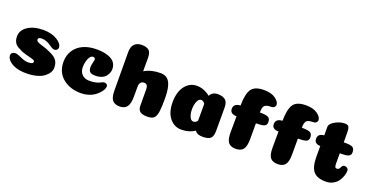

<svg xmlns="http://www.w3.org/2000/svg" viewBox="-29 -1351 3898 2020"><g transform="rotate(20 1920.0 -341.5)"><path d="M281 -484Q374 -484 436 -446Q498 -408 498 -363Q498 -350 487 -339Q476 -328 459 -328Q444 -328 426 -338.5Q408 -349 392 -361Q376 -373 350 -383Q324 -393 295 -393Q256 -393 256 -369Q256 -352 276 -342Q296 -332 334.5 -321Q373 -310 393 -300Q468 -271 496 -237.5Q524 -204 524 -149Q524 -122 509 -95.5Q494 -69 464 -45.5Q434 -22 382.5 -7.5Q331 7 265 7Q136 7 72 -52Q41 -81 41 -112Q41 -131 53.5 -142Q66 -153 89 -153Q112 -153 159 -130.5Q206 -108 246 -108Q301 -108 301 -135Q301 -149 272 -157.5Q243 -166 196 -178Q149 -190 121 -208Q77 -227 59.5 -255.5Q42 -284 42 -325Q42 -395 108.5 -439.5Q175 -484 281 -484Z M894 -374Q894 -397 868 -397Q849 -397 834 -376Q819 -355 811 -323.5Q803 -292 803 -258Q803 -208 833.5 -177Q864 -146 916 -146Q967 -146 1004 -158Q1019 -162 1040.5 -173Q1062 -184 1071 -184Q1085 -184 1094 -179Q1103 -174 1106.5 -167Q1110 -160 1110 -152Q1110 -138 1100.5 -118Q1091 -98 1071 -76Q1051 -54 1024.5 -35.5Q998 -17 959 -5Q920 7 877 7Q753 7 673 -59.5Q593 -126 593 -242Q593 -316 629.5 -371.5Q666 -427 730 -455.5Q794 -484 877 -484Q956 -484 1007.5 -465.5Q1059 -447 1081 -416Q1103 -385 1103 -342Q1103 -323 1095.5 -303Q1088 -283 1072.5 -263Q1057 -243 1027 -230.5Q997 -218 957 -218Q939 -218 927.5 -220Q916 -222 903.5 -228.5Q891 -235 885 -250Q879 -265 879 -288Q879 -308 886.5 -336.5Q894 -365 894 -374Z M1510 -268Q1510 -325 1466 -325Q1458 -325 1451.5 -323Q1445 -321 1439.5 -318Q1434 -315 1429.5 -309.5Q1425 -304 1421.5 -297.5Q1418 -291 1416.5 -282Q1415 -273 1415 -262V-152Q1415 -70 1388.5 -35.5Q1362 -1 1308 -1Q1252 -1 1226 -32.5Q1200 -64 1200 -144L1198 -570Q1198 -632 1228 -661Q1258 -690 1308 -690Q1361 -690 1388 -668Q1415 -646 1415 -579V-434Q1489 -479 1595 -479Q1643 -479 1672 -454.5Q1701 -430 1715 -377Q1729 -324 1729 -238Q1729 -194 1727.5 -162Q1726 -130 1723 -103.5Q1720 -77 1714 -60Q1708 -43 1700 -31Q1692 -19 1679.5 -12.5Q1667 -6 1652 -3Q1637 0 1616 0Q1560 0 1535.5 -20.5Q1511 -41 1511 -83Z M2000 6Q1921 6 1869 -58.5Q1817 -123 1817 -235Q1817 -349 1868.5 -416.5Q1920 -484 2000 -484Q2081 -484 2150 -427Q2177 -477 2237 -477Q2291 -477 2321 -453.5Q2351 -430 2351 -367V-107Q2351 -47 2326 -23.5Q2301 0 2238 0Q2172 0 2151 -37Q2087 6 2000 6ZM2136 -331Q2119 -360 2092 -360Q2066 -360 2050 -322Q2034 -284 2034 -235Q2034 -189 2049 -153Q2064 -117 2091 -117Q2119 -117 2136 -144Z M2738 -526Q2717 -509 2717 -447Q2784 -447 2810 -434.5Q2836 -422 2836 -380Q2836 -346 2808 -335.5Q2780 -325 2717 -325V-150Q2717 -65 2690.5 -32.5Q2664 0 2607 0Q2551 0 2525 -31.5Q2499 -63 2499 -143L2500 -325Q2426 -326 2426 -383Q2426 -442 2501 -446Q2502 -575 2538.5 -629.5Q2575 -684 2679 -684Q2762 -684 2808.5 -650Q2855 -616 2855 -581Q2855 -566 2842.5 -554.5Q2830 -543 2807 -543Q2758 -543 2738 -526Z M3208 -526Q3187 -509 3187 -447Q3254 -447 3280 -434.5Q3306 -422 3306 -380Q3306 -346 3278 -335.5Q3250 -325 3187 -325V-150Q3187 -65 3160.5 -32.5Q3134 0 3077 0Q3021 0 2995 -31.5Q2969 -63 2969 -143L2970 -325Q2896 -326 2896 -383Q2896 -442 2971 -446Q2972 -575 3008.5 -629.5Q3045 -684 3149 -684Q3232 -684 3278.5 -650Q3325 -616 3325 -581Q3325 -566 3312.5 -554.5Q3300 -543 3277 -543Q3228 -543 3208 -526Z M3435 -214V-332Q3410 -333 3395 -340.5Q3380 -348 3373.5 -360Q3367 -372 3367 -390Q3367 -447 3436 -452V-545Q3436 -583 3491 -613.5Q3546 -644 3600 -644Q3633 -644 3643 -625Q3653 -606 3653 -568L3654 -453H3681Q3736 -453 3756.5 -438.5Q3777 -424 3777 -386Q3777 -370 3771 -359Q3765 -348 3751.5 -342Q3738 -336 3719 -333.5Q3700 -331 3672 -331H3654V-221Q3654 -205 3655.5 -194.5Q3657 -184 3660 -178Q3663 -172 3668.5 -170Q3674 -168 3682 -168Q3694 -168 3702 -176.5Q3710 -185 3714.5 -195.5Q3719 -206 3726.5 -214.5Q3734 -223 3744 -223Q3767 -223 3779.5 -212Q3792 -201 3792 -185Q3792 -158 3781.5 -127Q3771 -96 3751 -67Q3731 -38 3695.5 -19Q3660 0 3616 0Q3517 0 3476 -50Q3435 -100 3435 -214Z"/></g></svg>

Font: Coiny 2.0
Style: Regular
Weight: 400
Version: Version 1.001 July 11, 2018